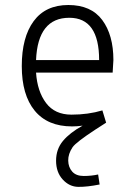

<svg xmlns="http://www.w3.org/2000/svg" viewBox="-20 -501 540 767"><path d="M378 236Q328 246 292.5 245.5Q257 245 230.5 216Q204 187 204 141Q204 95 231.5 62Q259 29 310 1Q288 4 268 4Q170 4 118.5 -59Q67 -122 67 -237Q67 -352 114.5 -416.5Q162 -481 253 -481Q344 -481 388.5 -421Q433 -361 433 -261L430 -211H124Q129 -136 164 -89.5Q199 -43 265.5 -43Q332 -43 389 -60L404 -11L362 16Q284 67 270 87Q252 114 252.5 140.5Q253 167 268.5 184.5Q284 202 314.5 202Q345 202 372 196ZM257 -430Q131 -430 124 -261H376Q376 -430 257 -430Z"/></svg>

Font: Lekton
Style: Regular
Weight: 400
Designer: Paolo Mazzetti, Luciano Perondi, Raffaele Flato, Elena Papassissa, Emilio Macchia, Michela Povoleri, Tobias Seemiller, R
Version: Version 34.000